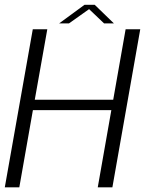

<svg xmlns="http://www.w3.org/2000/svg" viewBox="-30 -800 624 820"><path d="M-9.5 0H52.5L110.5 -329.5H445.5L387.5 0H450L569 -675H506.5L453.5 -374H118.5L172 -675H110ZM222.5 -700H264.5L350.5 -761L414.5 -700H456.5L374.5 -779.5H331Z"/></svg>

Font: Anybody Thin Light
Style: Italic
Weight: 300
Italic angle: -10°
Version: Version 1.113;gftools[0.9.25]